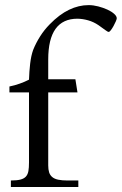

<svg xmlns="http://www.w3.org/2000/svg" viewBox="-20 -746 486 766"><path d="M445.8 -672.9Q445.8 -669.4 441.9 -660.4Q438 -651.4 432.9 -642.1Q427.7 -632.8 422.4 -625.7Q417 -618.7 413.6 -618.7Q409.7 -618.7 400.1 -626Q390.6 -633.3 373 -645.5Q353.5 -658.7 332 -664.8Q310.5 -670.9 289.1 -671.4Q172.4 -671.4 172.4 -508.8V-429.7H280.8L289.1 -377.4H172.4V-85.9Q172.4 -69.8 176 -58.3Q179.7 -46.9 188.5 -39.6Q197.3 -32.2 212.2 -29.1Q227.1 -25.9 249.5 -25.9H292.5V0H23.4V-25.9Q46.9 -25.9 61.3 -29.5Q75.7 -33.2 83.3 -41.5Q90.8 -49.8 93.3 -63.5Q95.7 -77.1 95.7 -97.7V-377.4H17.6V-400.9Q39.1 -405.3 58.8 -412.4Q78.6 -419.4 95.7 -428.2Q96.7 -460 100.3 -491.9Q104 -523.9 112.3 -546.9Q123.5 -574.7 139.9 -600.6Q156.2 -626.5 178.2 -648.9Q216.8 -688.5 255.4 -707Q293.9 -725.6 333.5 -725.6Q352.1 -725.6 371.8 -720.5Q391.6 -715.3 408.2 -707.8Q424.8 -700.2 435.3 -690.9Q445.8 -681.6 445.8 -672.9Z"/></svg>

Font: XB Niloofar
Style: Regular
Weight: 400
Designer: Behnam
Foundry: Irmug
Version: Version 7.201 2008